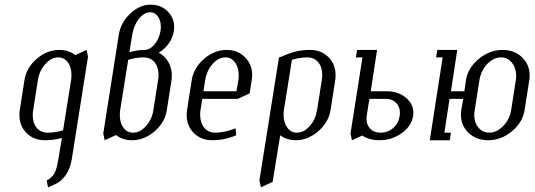

<svg xmlns="http://www.w3.org/2000/svg" viewBox="-20 -596 2272 816"><path d="M62.5 -107.4Q62.5 -117.7 64 -127.9L84 -255.9Q92.3 -308.1 136 -345.9Q179.7 -383.8 231.9 -383.8Q272 -383.8 299.8 -361.8L348.1 -383.8L354 -355L285.2 80.1Q278.8 120.1 259.5 147.9Q240.2 175.8 211.9 188L184.1 200.2L178.2 170.9Q199.7 160.2 210.4 142.3Q221.2 124.5 228 80.1L243.2 -9.8Q210.4 0 170.9 0Q123.5 0 93 -30.5Q62.5 -61 62.5 -107.4ZM119.1 -106.4Q119.1 -73.2 136.2 -52.7Q153.3 -32.2 183.1 -32.2Q215.3 -32.2 248 -42L282.2 -255.9Q283.7 -263.7 283.7 -278.3Q283.7 -311 268.1 -331.5Q252.4 -352.1 227.1 -352.1Q197.8 -352.1 172.4 -323.5Q147 -294.9 141.1 -255.9L121.1 -127.9Q119.1 -118.2 119.1 -106.4Z M418.9 -28.8 484.9 -448.2Q493.2 -500 533.4 -538.1Q573.7 -576.2 620.1 -576.2Q663.1 -576.2 691.7 -548.6Q720.2 -521 720.2 -481Q720.2 -472.7 718.8 -463.9Q714.4 -435.5 697.3 -411.4Q680.2 -387.2 654.8 -372.1Q680.2 -358.4 695.3 -332.8Q710.4 -307.1 710.4 -275.9Q710.4 -266.1 709 -255.9L689 -127.9Q680.7 -75.7 637 -37.8Q593.3 0 541 0Q501 0 473.1 -22L424.8 0ZM489.3 -106Q489.3 -73.2 504.9 -52.7Q520.5 -32.2 545.9 -32.2Q575.2 -32.2 600.6 -60.5Q626 -88.9 631.8 -127.9L651.9 -255.9Q653.8 -265.6 653.8 -277.8Q653.8 -311 636.7 -331.5Q619.6 -352.1 589.8 -352.1Q559.1 -352.1 524.9 -341.8L490.7 -127.9Q489.3 -120.1 489.3 -106ZM529.8 -374Q562.5 -383.8 594.7 -383.8Q617.2 -383.8 637 -407.7Q656.7 -431.6 662.1 -463.9Q663.6 -472.7 663.6 -481.4Q663.6 -508.3 651.1 -526.1Q638.7 -543.9 619.1 -543.9Q592.3 -543.9 570.6 -516.6Q548.8 -489.3 542 -448.2Z M773.4 -107.4Q773.4 -117.7 774.9 -127.9L794.9 -255.9Q803.2 -307.6 847.2 -345.7Q891.1 -383.8 942.9 -383.8Q990.2 -383.8 1021 -353Q1051.8 -322.3 1051.8 -276.4Q1051.8 -269.5 1049.8 -255.9L1041 -199.2L990.7 -175.8H839.8L832 -127.9Q830.6 -117.7 830.6 -108.4Q830.6 -75.2 847.7 -53.7Q864.7 -32.2 894 -32.2Q935.5 -32.2 981 -50.8L983.9 -21Q933.6 0 881.8 0Q834.5 0 804 -30.5Q773.4 -61 773.4 -107.4ZM844.7 -208H984.9L993.2 -255.9Q994.6 -266.1 994.6 -275.9Q994.6 -308.6 979 -330.3Q963.4 -352.1 938 -352.1Q908.2 -352.1 883.5 -324.2Q858.9 -296.4 852.1 -255.9Z M1082.5 170.9 1165.5 -351.1Q1208 -369.6 1235.6 -376.7Q1263.2 -383.8 1297.9 -383.8Q1345.2 -383.8 1375.7 -353.3Q1406.2 -322.8 1406.2 -276.4Q1406.2 -266.1 1404.8 -255.9L1384.8 -127.9Q1376.5 -76.2 1332.5 -38.1Q1288.6 0 1236.8 0Q1199.7 0 1170.9 -21L1138.7 176.8L1088.9 200.2ZM1185.1 -108.4Q1185.1 -75.7 1200.7 -54Q1216.3 -32.2 1241.7 -32.2Q1271.5 -32.2 1296.1 -59.8Q1320.8 -87.4 1327.6 -127.9L1347.7 -255.9Q1349.6 -265.6 1349.6 -277.8Q1349.6 -311 1332.5 -331.5Q1315.4 -352.1 1285.6 -352.1Q1254.9 -352.1 1220.7 -341.8L1186.5 -127.9Q1185.1 -117.7 1185.1 -108.4Z M1469.7 -28.8 1520.5 -352.1H1492.7L1497.6 -383.8H1582.5L1555.7 -208H1624.5Q1671.9 -208 1704.3 -181.4Q1736.8 -154.8 1736.8 -116.7Q1736.8 -112.8 1735.8 -104Q1729.5 -60.5 1687.5 -30.3Q1645.5 0 1592.8 0Q1549.8 0 1519.5 -20L1475.6 0ZM1537.6 -91.3Q1537.6 -64.9 1553.7 -48.6Q1569.8 -32.2 1597.7 -32.2Q1628.9 -32.2 1651.6 -52.5Q1674.3 -72.8 1678.7 -104Q1679.7 -111.8 1679.7 -116.2Q1679.7 -142.1 1663.6 -158.9Q1647.5 -175.8 1620.6 -175.8H1549.8L1538.6 -104Q1537.6 -95.2 1537.6 -91.3Z M1806.6 0 1861.3 -352.1H1833.5L1838.4 -383.8H1923.3L1896.5 -208H1953.6L1960.4 -255.9Q1968.8 -307.6 2014.9 -345.7Q2061 -383.8 2115.7 -383.8Q2166 -383.8 2198.5 -352.8Q2231 -321.8 2231 -274.9Q2231 -265.6 2229.5 -255.9L2209.5 -127.9Q2201.2 -75.7 2155.5 -37.8Q2109.9 0 2054.7 0Q2004.4 0 1971.7 -31Q1939 -62 1939 -108.9Q1939 -118.2 1940.4 -127.9L1948.7 -175.8H1890.6L1868.7 -32.2H1896.5L1891.6 0ZM1995.6 -107.9Q1995.6 -74.7 2013.4 -53.5Q2031.2 -32.2 2059.6 -32.2Q2091.3 -32.2 2118.9 -60.8Q2146.5 -89.4 2152.3 -127.9L2172.4 -255.9Q2173.8 -264.6 2173.8 -273.4Q2173.8 -306.6 2155.8 -329.3Q2137.7 -352.1 2110.4 -352.1Q2077.6 -352.1 2051 -324.2Q2024.4 -296.4 2017.6 -255.9L1997.6 -127.9Q1995.6 -114.3 1995.6 -107.9Z"/></svg>

Font: Gawaa
Style: Italic
Weight: 400
Designer: T. Christopher White
Version: Version 1.0